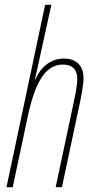

<svg xmlns="http://www.w3.org/2000/svg" viewBox="-20 -780 398 800"><path d="M7 0H33L94 -287C125 -436 168 -511 243 -511C279 -511 302 -492 302 -453C302 -419 292 -378 284 -339L212 0H238L308 -329C317 -370 328 -424 328 -455C328 -509 295 -536 246 -536C194 -536 150 -503 127 -448H125C131 -473 137 -498 142 -523L194 -760H168Z"/></svg>

Font: Noto Sans ExtraCondensed Thin
Style: Italic
Weight: 100
Width: 2
Italic angle: -12°
Designer: Monotype Design Team
Foundry: Monotype Imaging Inc.
Version: Version 2.013